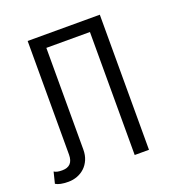

<svg xmlns="http://www.w3.org/2000/svg" viewBox="-132 -739 797 851"><g transform="rotate(-20 267.0 -313.0)"><path d="M431.2 -637.2V0H363.8V-580.1H158.2V-101.1Q158.2 -74.2 149.2 -53.2Q140.1 -32.2 125 -18.1Q109.9 -3.9 89.8 3.7Q69.8 11.2 47.9 11.2Q6.8 11.2 -12.2 -1L1 -54.2Q7.8 -49.8 16.4 -47.9Q24.9 -45.9 39.1 -45.9Q90.8 -45.9 90.8 -101.1V-637.2Z"/></g></svg>

Font: Anonymous Pro
Style: Regular
Weight: 400
Monospace: yes
Designer: Mark Simonson
Version: Version 1.002